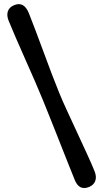

<svg xmlns="http://www.w3.org/2000/svg" viewBox="-20 -774 506 940"><path d="M189 -286.5Q205 -247.5 226.2 -194.2Q247.5 -141 270 -84Q292.5 -27 312.5 23.5Q332.5 74 346 107Q368 161.5 417 141Q440 131 446.8 110.5Q453.5 90 443 64.5Q429 29.5 406.2 -20Q383.5 -69.5 358 -124.5Q332.5 -179.5 308.8 -230.8Q285 -282 269.5 -320.5Q254 -358 234.2 -410Q214.5 -462 193.8 -518.2Q173 -574.5 154 -624.8Q135 -675 121.5 -709Q97 -770 47.5 -748Q24.5 -738 18.2 -717.8Q12 -697.5 22.5 -672Q36 -638.5 57.5 -589Q79 -539.5 103.5 -484.2Q128 -429 150.8 -377Q173.5 -325 189 -286.5Z"/></svg>

Font: Fraunces 72pt S100
Style: Bold
Weight: 700
Version: Version 1.000; ttfautohint (v1.8.3)